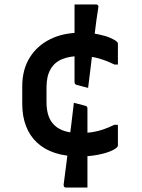

<svg xmlns="http://www.w3.org/2000/svg" viewBox="-20 -770 640 863"><path d="M342 -623Q387 -623 421 -616Q455 -609 476.5 -599.5Q498 -590 506 -582Q509 -579 509.5 -576.5Q510 -574 510 -571Q510 -564 510 -547.5Q510 -531 510 -513Q510 -495 510 -480H494Q458 -498 422 -508Q386 -518 340 -518Q293 -518 259 -504Q225 -490 207 -458.5Q189 -427 189 -377V-312Q189 -276 198 -249.5Q207 -223 226 -206Q244 -189 272 -180.5Q300 -172 338 -172Q369 -172 395 -176Q421 -180 445 -188.5Q469 -197 494 -209H510Q510 -194 510 -176.5Q510 -159 510 -143.5Q510 -128 510 -117Q510 -115 509.5 -113Q509 -111 507 -109Q498 -99 474.5 -89.5Q451 -80 416 -73.5Q381 -67 337 -67Q275 -67 227.5 -82.5Q180 -98 147 -128.5Q114 -159 97 -203Q80 -247 80 -304V-382Q80 -457 113.5 -511Q147 -565 206 -594Q265 -623 342 -623ZM376 -375 326 -388Q322 -389 319.5 -391Q317 -393 316 -395.5Q315 -398 315 -402Q315 -442 315 -484.5Q315 -527 315 -568Q315 -609 315 -647Q315 -670 315 -698.5Q315 -727 315 -750Q335 -750 349 -750Q363 -750 377.5 -750Q392 -750 412 -750Q415 -750 417.5 -748.5Q420 -747 421.5 -744.5Q423 -742 422 -737Q418 -713 413.5 -680.5Q409 -648 404.5 -609.5Q400 -571 395 -531Q390 -491 385.5 -451Q381 -411 376 -375ZM312 -308 362 -295Q366 -294 368.5 -292.5Q371 -291 372 -288.5Q373 -286 373 -282Q373 -240 373 -197.5Q373 -155 373 -113Q373 -71 373 -30Q373 -7 373 21.5Q373 50 373 73Q353 73 339 73Q325 73 311 73Q297 73 276 73Q273 73 270.5 71.5Q268 70 267 67Q266 64 266 60Q272 17 277.5 -28.5Q283 -74 289 -121Q295 -168 301 -215Q307 -262 312 -308Z"/></svg>

Font: Recursive Medium
Style: Regular
Weight: 500
Version: Version 1.085